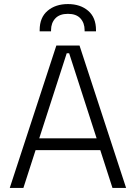

<svg xmlns="http://www.w3.org/2000/svg" viewBox="-20 -924 668 944"><path d="M95 0H28L257 -700H371L600 0H533L473 -186H155ZM308 -662 173 -244H455L320 -662ZM231 -770H175V-776Q175 -838 214 -871Q253 -904 314 -904Q375 -904 413.5 -871Q452 -838 452 -776V-770H396V-776Q396 -811 375.5 -833.5Q355 -856 314 -856Q273 -856 252 -833.5Q231 -811 231 -776Z"/></svg>

Font: Space Grotesk Variable Light
Style: Regular
Weight: 300
Designer: Florian Karsten
Foundry: Florian Karsten
Version: Version 2.000